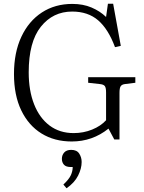

<svg xmlns="http://www.w3.org/2000/svg" viewBox="-20 -745 773 1030"><path d="M365 14Q272 14 202.5 -29Q133 -72 94 -153Q55 -234 55 -348Q55 -463 94.5 -547.5Q134 -632 204.5 -678Q275 -724 368 -724Q426 -724 471.5 -704.5Q517 -685 549 -654L559 -725H587L628 -499L597 -492Q561 -589 506.5 -636Q452 -683 367 -683Q264 -683 199 -601.5Q134 -520 134 -357Q134 -259 163 -185.5Q192 -112 246 -71.5Q300 -31 375 -31Q428 -31 474.5 -50Q521 -69 549 -100V-249Q549 -274 542.5 -283Q536 -292 516 -294L453 -301V-331H706V-301L650 -294Q634 -292 627.5 -282.5Q621 -273 621 -246V3H593L562 -55Q476 14 365 14ZM337 265 320 245Q350 217 360 195Q370 173 370 151H360Q334 151 323 138.5Q312 126 312 107Q312 87 324.5 73Q337 59 362 59Q392 59 405 79Q418 99 418 124Q418 159 399 197Q380 235 337 265Z"/></svg>

Font: Literata 36pt Light
Style: Regular
Weight: 300
Designer: Latin by Veronika Burian and Jose Scaglione. Greek by Irene Vlachou. Cyrillic by Vera Evstafieva.
Foundry: TypeTogether
Version: Version 3.002